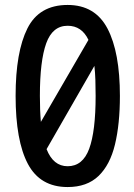

<svg xmlns="http://www.w3.org/2000/svg" viewBox="-20 -745 540 775"><path d="M253 10Q142 10 92.5 -83.5Q43 -177 43 -358Q43 -535 90.5 -630Q138 -725 253 -725Q364 -725 414 -629.5Q464 -534 464 -358Q464 -244 444 -161.5Q424 -79 377.5 -34.5Q331 10 253 10ZM141 -358Q141 -298 145 -253L337 -584Q310 -641 253 -641Q192 -641 166.5 -570Q141 -499 141 -358ZM253 -74Q314 -74 340 -144.5Q366 -215 366 -358Q366 -392 365 -422Q364 -452 361 -479L168 -143Q195 -74 253 -74Z"/></svg>

Font: Noto Sans Mono ExtraCondensed Medium
Style: Regular
Weight: 500
Width: 2
Designer: Monotype Design Team
Foundry: Monotype Imaging Inc.
Version: Version 2.014